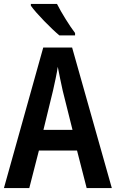

<svg xmlns="http://www.w3.org/2000/svg" viewBox="-20 -957 589 977"><path d="M270 -937H137V-928C164 -889 242 -810 282 -777H362V-789C335 -824 292 -893 270 -937ZM421 0H549L347 -715H200L0 0H129L178 -191H372ZM299 -496 349 -296H201L250 -497C258 -533 269 -582 274 -617C280 -583 291 -534 299 -496Z"/></svg>

Font: Noto Sans Arabic UI Cn SmBd
Style: Regular
Weight: 600
Width: 3
Designer: Monotype Design Team, Nadine Chahine and Nizar Qandah
Foundry: Monotype Imaging Inc.
Version: Version 2.010